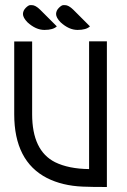

<svg xmlns="http://www.w3.org/2000/svg" viewBox="-20 -747 504 764"><path d="M405.3 -2.9Q343.3 -2.9 309.1 -4.4Q228 -7.8 167 -38.6Q36.6 -105.5 36.6 -292.5V-582H107.9V-292.5Q107.9 -147.5 199.2 -101.6Q252.9 -75.2 334.5 -74.2V-582.5H405.3ZM156.7 -627.9Q122.6 -627.9 89.4 -658.2Q71.3 -676.8 71.3 -691.4Q71.8 -705.1 82.3 -715.6Q92.8 -726.1 99.6 -726.6H106.9Q121.1 -726.6 139.6 -708.5L206.1 -642.1Q191.4 -627.9 156.7 -627.9ZM288.6 -627.9Q254.4 -627.9 221.2 -658.2Q203.1 -676.8 203.1 -691.4Q203.6 -705.1 214.1 -715.6Q224.6 -726.1 231.4 -726.6H238.8Q252.9 -726.6 271.5 -708.5L337.9 -642.1Q323.2 -627.9 288.6 -627.9Z"/></svg>

Font: Greenwashing Machine
Style: Regular
Weight: 400
Designer: Tup Wanders
Foundry: Free font, DO NOT SELL
Version: Version 1.00;August 10, 2023;FontCreator 11.5.0.2430 64-bit